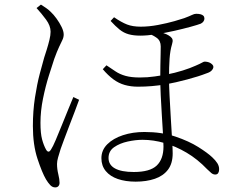

<svg xmlns="http://www.w3.org/2000/svg" viewBox="-20 -779 1040 835"><path d="M570 11Q526 11 492.5 -0.5Q459 -12 440 -35Q421 -58 421 -91Q421 -126 446.5 -151.5Q472 -177 514.5 -191Q557 -205 608 -205Q684 -205 743 -185Q802 -165 842.5 -139.5Q883 -114 903 -95Q917 -82 925 -69.5Q933 -57 933 -43Q933 -33 929 -26.5Q925 -20 916 -20Q907 -20 899 -26.5Q891 -33 881 -43Q839 -87 791.5 -115Q744 -143 695.5 -157Q647 -171 600 -171Q570 -171 535.5 -163.5Q501 -156 476.5 -139Q452 -122 452 -92Q452 -62 480 -46.5Q508 -31 562 -31Q632 -31 661.5 -59Q691 -87 691 -142Q691 -158 689 -194Q687 -230 684 -275Q681 -320 679 -364.5Q677 -409 677 -442Q677 -468 677.5 -494Q678 -520 678.5 -542Q679 -564 679 -577Q679 -602 661.5 -614.5Q644 -627 629 -631L658 -644Q673 -641 684 -637.5Q695 -634 704 -630Q713 -626 722 -619Q729 -613 730.5 -606Q732 -599 728 -586Q720 -560 717.5 -524Q715 -488 715 -441Q715 -408 717.5 -360.5Q720 -313 723 -262.5Q726 -212 728.5 -171.5Q731 -131 731 -112Q731 -68 710.5 -41Q690 -14 653.5 -1.5Q617 11 570 11ZM220 36Q208 36 198.5 26Q189 16 180 1Q163 -28 143 -88.5Q123 -149 123 -231Q123 -296 132 -354.5Q141 -413 153 -458.5Q165 -504 172 -528Q177 -543 183.5 -564Q190 -585 195 -605.5Q200 -626 200 -641Q200 -667 180.5 -693.5Q161 -720 139 -744L158 -759Q169 -752 180 -744.5Q191 -737 200 -728Q213 -716 226 -698Q239 -680 248 -661.5Q257 -643 257 -629Q257 -617 251.5 -605.5Q246 -594 237 -575Q228 -556 216 -523Q207 -496 192.5 -450Q178 -404 167 -350Q156 -296 156 -245Q156 -199 163 -173Q170 -147 180 -129Q185 -120 190.5 -119.5Q196 -119 202 -129Q210 -141 222.5 -170.5Q235 -200 249.5 -236Q264 -272 277.5 -305Q291 -338 299 -357L324 -345Q317 -325 305.5 -295Q294 -265 281.5 -232.5Q269 -200 259 -173Q249 -146 244 -132Q237 -110 232.5 -94Q228 -78 228 -66Q228 -44 233.5 -21.5Q239 1 239 16Q239 25 234 30.5Q229 36 220 36ZM580 -402Q549 -402 522.5 -409.5Q496 -417 473 -434Q450 -451 427 -478L443 -495Q464 -481 482.5 -468.5Q501 -456 526 -449Q551 -442 588 -442Q622 -442 652.5 -446.5Q683 -451 701 -454Q742 -462 775 -472.5Q808 -483 830 -493Q851 -502 858.5 -506.5Q866 -511 870 -511Q876 -511 883 -509.5Q890 -508 895.5 -504.5Q901 -501 904.5 -497Q908 -493 908 -488Q908 -481 901 -473Q894 -465 878 -460Q845 -447 794.5 -433.5Q744 -420 700 -412Q669 -407 640 -404.5Q611 -402 580 -402ZM590 -624Q561 -624 539.5 -630Q518 -636 500 -650.5Q482 -665 461 -688L476 -704Q508 -682 532.5 -672.5Q557 -663 592 -663Q628 -663 667.5 -670.5Q707 -678 738.5 -687Q770 -696 781 -700Q805 -709 815 -714Q825 -719 833 -719Q844 -719 852 -717Q860 -715 864.5 -710.5Q869 -706 869 -698Q869 -692 865 -686Q861 -680 853 -676Q840 -671 809 -662.5Q778 -654 738.5 -645Q699 -636 659.5 -630Q620 -624 590 -624Z"/></svg>

Font: Noto Serif SC ExtraLight ExtraLight
Style: Regular
Weight: 250
Version: Version 2.002-H1;hotconv 1.1.0;makeotfexe 2.6.0